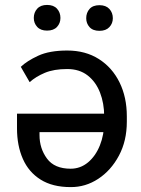

<svg xmlns="http://www.w3.org/2000/svg" viewBox="-20 -742 567 771"><path d="M250 -539.1Q323.2 -539.1 377 -504.9Q430.7 -470.7 460 -411.1Q489.3 -351.6 489.3 -274.9V-253.4Q489.3 -176.3 457.5 -116.9Q425.8 -57.6 374.5 -23.9Q323.2 9.8 263.7 9.3Q190.9 9.3 143.1 -20.8Q95.2 -50.8 71.8 -104Q48.3 -157.2 48.3 -226.1V-285.6H435.5V-211.4H138.7V-199.2Q138.7 -146 168.7 -105.2Q198.7 -64.5 263.7 -64.5Q302.7 -64.5 333.3 -89.8Q363.8 -115.2 381.1 -158.2Q398.4 -201.2 398.4 -253.4V-274.9Q398.4 -327.1 381.6 -370.4Q364.7 -413.6 331.8 -439.2Q298.8 -464.8 250 -464.8Q196.3 -464.8 159.9 -449.5Q123.5 -434.1 99.1 -412.1L63.5 -473.6Q87.9 -497.1 133.1 -518.1Q178.2 -539.1 250 -539.1ZM115.7 -669.9Q115.7 -691.9 129.4 -707Q143.1 -722.2 168.9 -722.2Q195.3 -722.2 209 -707Q222.7 -691.9 222.7 -669.9Q222.7 -648.9 209 -634Q195.3 -619.1 168.9 -619.1Q143.1 -619.1 129.4 -634Q115.7 -648.9 115.7 -669.9ZM326.2 -668.9Q326.2 -690.9 339.6 -706.1Q353 -721.2 379.4 -721.2Q405.3 -721.2 419.2 -706.1Q433.1 -690.9 433.1 -668.9Q433.1 -647.9 419.2 -633.1Q405.3 -618.2 379.4 -618.2Q353 -618.2 339.6 -633.1Q326.2 -647.9 326.2 -668.9Z"/></svg>

Font: RobotoDEMO
Style: Regular
Weight: 400
Designer: Christian Robertson
Foundry: Google
Version: Version 2.136